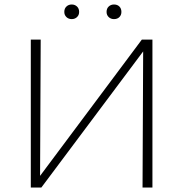

<svg xmlns="http://www.w3.org/2000/svg" viewBox="-20 -834 815 854"><path d="M136 0V-22L611 -658H639V-635L164 0ZM117 0V-658H161L158 0ZM614 0 617 -658H658V0ZM299 -749Q285 -749 275.5 -758Q266 -767 266 -781Q266 -796 275.5 -805Q285 -814 299 -814Q313 -814 322.5 -805Q332 -796 332 -781Q332 -767 322.5 -758Q313 -749 299 -749ZM487 -749Q473 -749 463.5 -758Q454 -767 454 -781Q454 -796 463.5 -805Q473 -814 487 -814Q502 -814 511 -805Q520 -796 520 -781Q520 -767 511 -758Q502 -749 487 -749Z"/></svg>

Font: Ysabeau Infant ExtraLight
Style: Regular
Weight: 250
Designer: Christian Thalmann (Catharsis Fonts)
Version: Version 2.001;gftools[0.9.30]; featfreeze: ss01,ss02,lnum